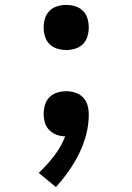

<svg xmlns="http://www.w3.org/2000/svg" viewBox="-20 -548 540 783"><path d="M208 215 138 157Q172 125 200.5 88Q229 51 246 8Q228 8 210.5 1.5Q193 -5 180.5 -18Q168 -31 163 -48.5Q158 -66 158 -84Q158 -102 163.5 -120.5Q169 -139 182 -152Q195 -165 213.5 -170.5Q232 -176 250 -176Q269 -176 287.5 -170Q306 -164 319 -150.5Q332 -137 337 -118.5Q342 -100 342 -81Q342 -40 331.5 0.5Q321 41 302.5 78.5Q284 116 260 150Q236 184 208 215ZM250 -344Q232 -344 213.5 -349.5Q195 -355 182 -368Q169 -381 163.5 -399.5Q158 -418 158 -436Q158 -455 163.5 -473Q169 -491 182 -504Q195 -517 213.5 -522.5Q232 -528 250 -528Q268 -528 286.5 -522.5Q305 -517 318 -504Q331 -491 336.5 -473Q342 -455 342 -436Q342 -418 336.5 -399.5Q331 -381 318 -368Q305 -355 286.5 -349.5Q268 -344 250 -344Z"/></svg>

Font: Iosevka Aile Semibold
Style: Regular
Weight: 600
Designer: Belleve Invis
Foundry: Belleve Invis
Version: Version 31.1.0; ttfautohint (v1.8.4)